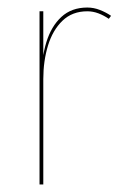

<svg xmlns="http://www.w3.org/2000/svg" viewBox="-20 -490 330 510"><path d="M95 -460H85V0H95ZM269 -440 275 -448Q262 -457 245.5 -463.5Q229 -470 212 -470Q170 -470 143 -445Q116 -420 103 -377.5Q90 -335 90 -280H95Q95 -328 107.5 -369Q120 -410 146 -435Q172 -460 212 -460Q227 -460 241.5 -454.5Q256 -449 269 -440Z"/></svg>

Font: Jost Thin
Style: Regular
Weight: 250
Version: Version 3.710